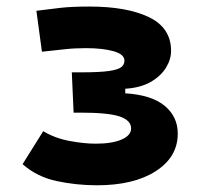

<svg xmlns="http://www.w3.org/2000/svg" viewBox="-20 -547 626 577"><path d="M271.5 9.8Q209.5 9.8 150.1 -2.9Q90.8 -15.6 47.9 -53.7L109.9 -152.8Q144.5 -131.8 188.5 -123.5Q232.4 -115.2 267.6 -115.2Q316.9 -115.2 345.5 -127.7Q374 -140.1 374 -161.1Q374 -185.1 340.1 -196.8Q306.2 -208.5 221.7 -208.5H201.2L195.8 -329.6H223.1Q279.8 -329.6 307.9 -333.7Q335.9 -337.9 345 -345.7Q354 -353.5 354 -364.7Q354 -383.8 321.3 -393.1Q288.6 -402.3 238.3 -402.3Q204.1 -402.3 176.8 -399.2Q149.4 -396 106 -391.6L89.4 -514.6Q127.4 -519.5 161.4 -523.4Q195.3 -527.3 249 -527.3Q361.3 -527.3 427.7 -495.4Q494.1 -463.4 494.1 -394Q494.1 -368.2 478.5 -343Q462.9 -317.9 432.4 -300.5Q401.9 -283.2 356.4 -280.3V-266.6Q435.5 -261.7 474.9 -229Q514.2 -196.3 514.2 -145.5Q514.2 -75.2 448.2 -32.7Q382.3 9.8 271.5 9.8Z"/></svg>

Font: Cascadia Mono PL
Style: Regular
Weight: 400
Monospace: yes
Designer: Aaron Bell
Foundry: Saja Typeworks
Version: Version 2102.003